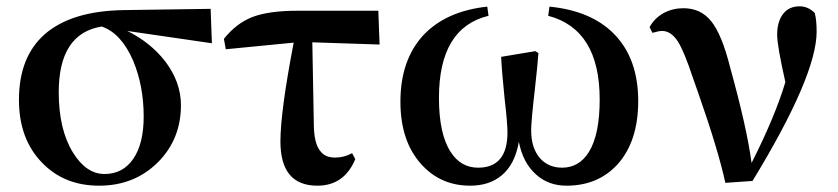

<svg xmlns="http://www.w3.org/2000/svg" viewBox="-20 -572 2654 608"><path d="M294 16Q183 16 113 -57Q40 -132 40 -256Q40 -391 121 -463Q205 -537 370 -540L647 -544L651 -435L383 -474Q456 -438 503 -378Q553 -312 553 -239Q553 -132 481 -59Q406 16 294 16ZM435 -203Q435 -299 402 -379Q364 -467 302 -488Q166 -466 166 -280Q166 -162 211 -89Q253 -21 311 -21Q369 -21 402 -69Q435 -117 435 -203Z M985 16Q868 16 868 -124Q868 -218 910 -437L695 -416L689 -449Q728 -498 779 -518Q831 -538 923 -538H1178L1182 -431L969 -438L974 -168Q976 -116 994 -94Q1009 -73 1041 -73Q1070 -73 1095 -87L1105 -68Q1070 16 985 16Z M1469 16Q1375 16 1314 -52Q1248 -125 1248 -250Q1248 -382 1321 -461Q1393 -537 1523 -551L1527 -522Q1370 -484 1370 -262Q1370 -148 1407 -91Q1439 -41 1494 -41Q1587 -41 1587 -153Q1587 -182 1578 -259Q1569 -346 1567 -392L1675 -410L1685 -404Q1683 -372 1674 -292Q1662 -188 1662 -160Q1662 -103 1690 -71Q1717 -41 1760 -41Q1814 -41 1845 -91Q1879 -146 1879 -257Q1879 -479 1716 -522L1720 -551Q1852 -538 1924 -465Q2001 -387 2001 -252Q2001 -125 1936 -52Q1874 16 1774 16Q1717 16 1678 -19Q1636 -56 1623 -123Q1611 -52 1569 -17Q1530 16 1469 16Z M2277 7Q2254 -98 2192 -275Q2180 -309 2174 -326Q2147 -408 2127 -440Q2105 -474 2077 -474Q2066 -474 2046 -468L2037 -486Q2052 -514 2082 -531Q2111 -546 2144 -546Q2199 -546 2232 -505Q2266 -463 2292 -359Q2345 -168 2360 -56Q2434 -202 2467 -312Q2441 -427 2441 -462Q2441 -503 2459.5 -527.5Q2478 -552 2512 -552Q2539 -552 2560 -531Q2566 -509 2566 -472Q2566 -332 2363 1Z"/></svg>

Font: GenRyuMin TW B
Style: Regular
Weight: 700
Version: Version 1.501;PS 1;hotconv 16.6.51;makeotf.lib2.5.65220